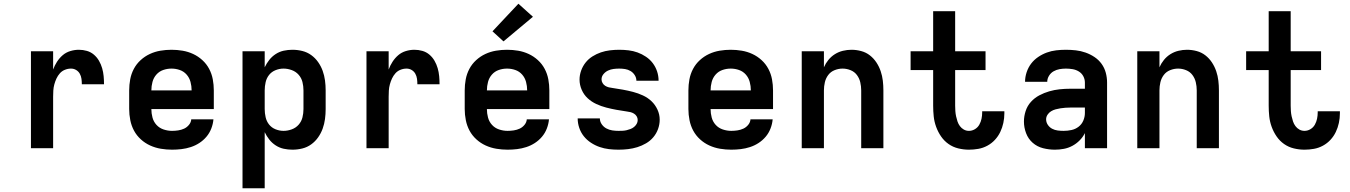

<svg xmlns="http://www.w3.org/2000/svg" viewBox="-20 -795 7240 1030"><path d="M146 0V-520H265V-422Q273 -444 286 -464Q299 -484 316.5 -499Q334 -514 357 -521Q380 -528 403 -528Q425 -528 446 -522Q467 -516 483.5 -502Q500 -488 511 -469Q522 -450 528 -429Q534 -408 536 -386.5Q538 -365 538 -343H419Q419 -358 417 -372.5Q415 -387 408 -399.5Q401 -412 388.5 -419.5Q376 -427 361 -427Q344 -427 328 -420.5Q312 -414 301 -401.5Q290 -389 283 -374Q276 -359 271.5 -342.5Q267 -326 266 -309Q265 -292 265 -276V0Z M903 8Q873 8 843 3Q813 -2 785.5 -14.5Q758 -27 735.5 -47.5Q713 -68 699 -94Q685 -120 679 -150Q673 -180 673 -210V-310Q673 -340 678.5 -369.5Q684 -399 698 -425.5Q712 -452 734.5 -472.5Q757 -493 784 -505.5Q811 -518 840.5 -523Q870 -528 900 -528Q930 -528 959.5 -523Q989 -518 1016 -505.5Q1043 -493 1065.5 -472.5Q1088 -452 1102 -425.5Q1116 -399 1121.5 -369.5Q1127 -340 1127 -310V-210H792Q792 -187 798 -164.5Q804 -142 819.5 -125Q835 -108 857.5 -100.5Q880 -93 903 -93Q919 -93 936 -95.5Q953 -98 968 -105Q983 -112 994 -125.5Q1005 -139 1006 -155H1125Q1123 -130 1113.5 -105.5Q1104 -81 1087.5 -61.5Q1071 -42 1049.5 -28Q1028 -14 1003.5 -6Q979 2 953.5 5Q928 8 903 8ZM792 -310H1008Q1008 -333 1002 -355.5Q996 -378 981 -395Q966 -412 944.5 -419.5Q923 -427 900 -427Q877 -427 855.5 -419.5Q834 -412 819 -395Q804 -378 798 -355.5Q792 -333 792 -310Z M1281 215V-520H1400V-434Q1410 -455 1424.5 -473.5Q1439 -492 1459 -505Q1479 -518 1502 -523Q1525 -528 1549 -528Q1576 -528 1602 -521.5Q1628 -515 1649.5 -499.5Q1671 -484 1686.5 -462Q1702 -440 1711 -415Q1720 -390 1723.5 -363.5Q1727 -337 1727 -310V-210Q1727 -183 1723.5 -156.5Q1720 -130 1711 -105Q1702 -80 1686.5 -58Q1671 -36 1649.5 -20.5Q1628 -5 1602 1.5Q1576 8 1549 8Q1525 8 1502 3Q1479 -2 1459 -15Q1439 -28 1424.5 -46.5Q1410 -65 1400 -86V215ZM1501 -93Q1523 -93 1545 -101Q1567 -109 1582 -126Q1597 -143 1602.5 -165Q1608 -187 1608 -210V-310Q1608 -333 1602.5 -355Q1597 -377 1582 -394Q1567 -411 1545 -419Q1523 -427 1501 -427Q1479 -427 1458 -418.5Q1437 -410 1423.5 -393Q1410 -376 1405 -354Q1400 -332 1400 -310V-210Q1400 -188 1405 -166Q1410 -144 1423.5 -127Q1437 -110 1458 -101.5Q1479 -93 1501 -93Z M1946 0V-520H2065V-422Q2073 -444 2086 -464Q2099 -484 2116.5 -499Q2134 -514 2157 -521Q2180 -528 2203 -528Q2225 -528 2246 -522Q2267 -516 2283.5 -502Q2300 -488 2311 -469Q2322 -450 2328 -429Q2334 -408 2336 -386.5Q2338 -365 2338 -343H2219Q2219 -358 2217 -372.5Q2215 -387 2208 -399.5Q2201 -412 2188.5 -419.5Q2176 -427 2161 -427Q2144 -427 2128 -420.5Q2112 -414 2101 -401.5Q2090 -389 2083 -374Q2076 -359 2071.5 -342.5Q2067 -326 2066 -309Q2065 -292 2065 -276V0Z M2703 8Q2673 8 2643 3Q2613 -2 2585.5 -14.5Q2558 -27 2535.5 -47.5Q2513 -68 2499 -94Q2485 -120 2479 -150Q2473 -180 2473 -210V-310Q2473 -340 2478.5 -369.5Q2484 -399 2498 -425.5Q2512 -452 2534.5 -472.5Q2557 -493 2584 -505.5Q2611 -518 2640.5 -523Q2670 -528 2700 -528Q2730 -528 2759.5 -523Q2789 -518 2816 -505.5Q2843 -493 2865.5 -472.5Q2888 -452 2902 -425.5Q2916 -399 2921.5 -369.5Q2927 -340 2927 -310V-210H2592Q2592 -187 2598 -164.5Q2604 -142 2619.5 -125Q2635 -108 2657.5 -100.5Q2680 -93 2703 -93Q2719 -93 2736 -95.5Q2753 -98 2768 -105Q2783 -112 2794 -125.5Q2805 -139 2806 -155H2925Q2923 -130 2913.5 -105.5Q2904 -81 2887.5 -61.5Q2871 -42 2849.5 -28Q2828 -14 2803.5 -6Q2779 2 2753.5 5Q2728 8 2703 8ZM2592 -310H2808Q2808 -333 2802 -355.5Q2796 -378 2781 -395Q2766 -412 2744.5 -419.5Q2723 -427 2700 -427Q2677 -427 2655.5 -419.5Q2634 -412 2619 -395Q2604 -378 2598 -355.5Q2592 -333 2592 -310ZM2681 -573 2622 -627 2761 -775 2839 -705Z M3298 8Q3272 8 3246.5 5Q3221 2 3196.5 -6.5Q3172 -15 3150 -29.5Q3128 -44 3112 -64Q3096 -84 3087.5 -109Q3079 -134 3079 -160H3198Q3198 -143 3208 -128.5Q3218 -114 3233 -106Q3248 -98 3264.5 -95.5Q3281 -93 3298 -93Q3309 -93 3320 -93.5Q3331 -94 3341.5 -96.5Q3352 -99 3362.5 -103Q3373 -107 3381.5 -114Q3390 -121 3395.5 -130.5Q3401 -140 3401 -151Q3401 -162 3395.5 -171Q3390 -180 3381 -185.5Q3372 -191 3362 -193.5Q3352 -196 3342 -197Q3314 -201 3286.5 -206Q3259 -211 3232 -218Q3205 -225 3179 -237Q3153 -249 3132.5 -268Q3112 -287 3100.5 -313.5Q3089 -340 3089 -368Q3089 -392 3097.5 -416Q3106 -440 3121.5 -459.5Q3137 -479 3158.5 -492.5Q3180 -506 3203.5 -514Q3227 -522 3252 -525Q3277 -528 3302 -528Q3327 -528 3352 -525Q3377 -522 3400.5 -513.5Q3424 -505 3445.5 -490.5Q3467 -476 3482 -456Q3497 -436 3505 -412Q3513 -388 3513 -362H3394Q3394 -378 3385 -392Q3376 -406 3362.5 -414Q3349 -422 3333.5 -424.5Q3318 -427 3302 -427Q3286 -427 3271 -425Q3256 -423 3242 -416.5Q3228 -410 3217.5 -397.5Q3207 -385 3207 -369Q3207 -359 3212.5 -349.5Q3218 -340 3227 -334.5Q3236 -329 3246 -326.5Q3256 -324 3266 -323Q3294 -319 3321.5 -314Q3349 -309 3376 -302Q3403 -295 3429 -283Q3455 -271 3475 -252Q3495 -233 3507 -207Q3519 -181 3519 -153Q3519 -127 3510 -102.5Q3501 -78 3484.5 -58.5Q3468 -39 3445.5 -26Q3423 -13 3399 -5.5Q3375 2 3349.5 5Q3324 8 3298 8Z M3903 8Q3873 8 3843 3Q3813 -2 3785.5 -14.5Q3758 -27 3735.5 -47.5Q3713 -68 3699 -94Q3685 -120 3679 -150Q3673 -180 3673 -210V-310Q3673 -340 3678.5 -369.5Q3684 -399 3698 -425.5Q3712 -452 3734.5 -472.5Q3757 -493 3784 -505.5Q3811 -518 3840.5 -523Q3870 -528 3900 -528Q3930 -528 3959.5 -523Q3989 -518 4016 -505.5Q4043 -493 4065.5 -472.5Q4088 -452 4102 -425.5Q4116 -399 4121.5 -369.5Q4127 -340 4127 -310V-210H3792Q3792 -187 3798 -164.5Q3804 -142 3819.5 -125Q3835 -108 3857.5 -100.5Q3880 -93 3903 -93Q3919 -93 3936 -95.5Q3953 -98 3968 -105Q3983 -112 3994 -125.5Q4005 -139 4006 -155H4125Q4123 -130 4113.5 -105.5Q4104 -81 4087.5 -61.5Q4071 -42 4049.5 -28Q4028 -14 4003.5 -6Q3979 2 3953.5 5Q3928 8 3903 8ZM3792 -310H4008Q4008 -333 4002 -355.5Q3996 -378 3981 -395Q3966 -412 3944.5 -419.5Q3923 -427 3900 -427Q3877 -427 3855.5 -419.5Q3834 -412 3819 -395Q3804 -378 3798 -355.5Q3792 -333 3792 -310Z M4281 0V-520H4400V-434Q4409 -455 4424 -473.5Q4439 -492 4459 -504.5Q4479 -517 4502 -522.5Q4525 -528 4548 -528Q4574 -528 4600 -521Q4626 -514 4646.5 -498Q4667 -482 4681.5 -460Q4696 -438 4704.5 -413Q4713 -388 4716 -362Q4719 -336 4719 -310V0H4600V-310Q4600 -332 4595 -353.5Q4590 -375 4577 -392.5Q4564 -410 4543 -418.5Q4522 -427 4500 -427Q4478 -427 4457 -418.5Q4436 -410 4423 -392.5Q4410 -375 4405 -353.5Q4400 -332 4400 -310V0Z M5178 8Q5149 8 5120.5 1Q5092 -6 5068.5 -22.5Q5045 -39 5028.5 -63Q5012 -87 5002 -114.5Q4992 -142 4989 -170.5Q4986 -199 4986 -228V-419H4865V-520H4986V-735H5104V-520H5267V-419H5104V-228Q5104 -214 5105 -199.5Q5106 -185 5109 -171Q5112 -157 5116.5 -143.5Q5121 -130 5129.5 -118.5Q5138 -107 5150.5 -100Q5163 -93 5178 -93Q5195 -93 5210 -102Q5225 -111 5233.5 -126Q5242 -141 5245.5 -158Q5249 -175 5249 -192Q5249 -194 5249 -195.5Q5249 -197 5249 -198H5368Q5368 -195 5368 -192.5Q5368 -190 5368 -187Q5368 -161 5362.5 -135.5Q5357 -110 5346 -87Q5335 -64 5317.5 -45Q5300 -26 5277 -13.5Q5254 -1 5228.5 3.5Q5203 8 5178 8Z M5639 8Q5607 8 5575.5 0Q5544 -8 5520 -29Q5496 -50 5484.5 -80.5Q5473 -111 5473 -143Q5473 -171 5482 -199Q5491 -227 5510.5 -248.5Q5530 -270 5555.5 -283.5Q5581 -297 5608.5 -305Q5636 -313 5664.5 -316Q5693 -319 5722 -319H5800V-352Q5800 -370 5791.5 -386Q5783 -402 5767.5 -411.5Q5752 -421 5734 -424Q5716 -427 5698 -427Q5681 -427 5664 -424Q5647 -421 5632 -412.5Q5617 -404 5607.5 -388.5Q5598 -373 5598 -356H5479Q5479 -356 5479 -356Q5479 -356 5479 -356Q5479 -382 5487.5 -407.5Q5496 -433 5511.5 -453.5Q5527 -474 5549 -489Q5571 -504 5595.5 -513Q5620 -522 5646 -525Q5672 -528 5698 -528Q5725 -528 5751.5 -525Q5778 -522 5803.5 -513Q5829 -504 5851.5 -489Q5874 -474 5889.5 -452.5Q5905 -431 5912 -405Q5919 -379 5919 -352V0H5800V-81Q5789 -59 5771.5 -41.5Q5754 -24 5732.5 -12.5Q5711 -1 5687 3.5Q5663 8 5639 8ZM5686 -93Q5707 -93 5728 -97.5Q5749 -102 5766 -115Q5783 -128 5791.5 -148Q5800 -168 5800 -189V-218H5722Q5709 -218 5695.5 -217Q5682 -216 5669 -214Q5656 -212 5643 -208.5Q5630 -205 5618.5 -198Q5607 -191 5599.5 -179.5Q5592 -168 5592 -155Q5592 -139 5601 -125.5Q5610 -112 5624 -104.5Q5638 -97 5654 -95Q5670 -93 5686 -93Z M6081 0V-520H6200V-434Q6209 -455 6224 -473.5Q6239 -492 6259 -504.5Q6279 -517 6302 -522.5Q6325 -528 6348 -528Q6374 -528 6400 -521Q6426 -514 6446.5 -498Q6467 -482 6481.5 -460Q6496 -438 6504.5 -413Q6513 -388 6516 -362Q6519 -336 6519 -310V0H6400V-310Q6400 -332 6395 -353.5Q6390 -375 6377 -392.5Q6364 -410 6343 -418.5Q6322 -427 6300 -427Q6278 -427 6257 -418.5Q6236 -410 6223 -392.5Q6210 -375 6205 -353.5Q6200 -332 6200 -310V0Z M6978 8Q6949 8 6920.5 1Q6892 -6 6868.5 -22.5Q6845 -39 6828.5 -63Q6812 -87 6802 -114.5Q6792 -142 6789 -170.5Q6786 -199 6786 -228V-419H6665V-520H6786V-735H6904V-520H7067V-419H6904V-228Q6904 -214 6905 -199.5Q6906 -185 6909 -171Q6912 -157 6916.5 -143.5Q6921 -130 6929.5 -118.5Q6938 -107 6950.5 -100Q6963 -93 6978 -93Q6995 -93 7010 -102Q7025 -111 7033.5 -126Q7042 -141 7045.5 -158Q7049 -175 7049 -192Q7049 -194 7049 -195.5Q7049 -197 7049 -198H7168Q7168 -195 7168 -192.5Q7168 -190 7168 -187Q7168 -161 7162.5 -135.5Q7157 -110 7146 -87Q7135 -64 7117.5 -45Q7100 -26 7077 -13.5Q7054 -1 7028.5 3.5Q7003 8 6978 8Z"/></svg>

Font: Zed Sans Extended
Style: Bold
Weight: 700
Width: 7
Designer: Belleve Invis
Foundry: Belleve Invis
Version: Version 1.0.0; ttfautohint (v1.8.4)